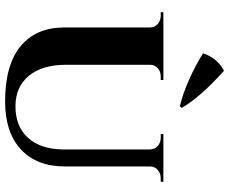

<svg xmlns="http://www.w3.org/2000/svg" viewBox="-92 -783 888 744"><g transform="rotate(90 352.0 -411.0)"><path d="M398.4 -670.9 391.1 -664.1Q343.3 -675.3 288.1 -700Q232.9 -724.6 186.5 -753.9Q205.6 -810.1 254.4 -835Q356.4 -743.2 398.4 -670.9ZM499.5 -600.1H684.6V-589.8H670.9Q651.9 -589.8 638.7 -578.4Q625.5 -566.9 625 -548.8V-218.3Q625 -109.4 559.1 -48.1Q493.2 13.2 373.5 13.2Q231.4 13.2 158.9 -46.9Q86.4 -106.9 86.4 -216.3V-547.9Q86.4 -566.4 73.2 -578.1Q60.1 -589.8 41 -589.8H27.3V-600.1H290V-589.8H275.9Q256.8 -589.8 243.9 -578.1Q231 -566.4 231 -547.9V-222.7Q231 -130.9 273.7 -78.9Q316.4 -26.9 392.1 -26.9Q470.2 -26.9 514.2 -75.7Q558.1 -124.5 559.1 -211.4V-548.3Q558.6 -566.9 545.7 -578.4Q532.7 -589.8 513.7 -589.8H499.5Z"/></g></svg>

Font: Cinzel Bold
Style: Regular
Weight: 700
Designer: Natanael Gama
Version: Version 1.001;PS 001.001;hotconv 1.0.56;makeotf.lib2.0.21325